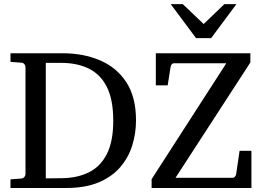

<svg xmlns="http://www.w3.org/2000/svg" viewBox="-20 -936 1311 956"><path d="M657.2 -336.9Q657.2 -271.5 638.2 -210.9Q619.1 -150.4 577.9 -102.8Q536.6 -55.2 470.5 -27.6Q404.3 0 310.1 0H32.2V-43L85 -46.9Q95.7 -47.9 101.3 -54.7Q106.9 -61.5 106.9 -68.8V-602.1Q106.9 -609.4 101.3 -616.5Q95.7 -623.5 85 -624L32.2 -627.9V-670.9H290Q395 -670.9 478 -635.5Q561 -600.1 609.1 -526.4Q657.2 -452.6 657.2 -336.9ZM543.9 -335Q543.9 -439.9 512 -503.2Q480 -566.4 421.6 -594.7Q363.3 -623 284.2 -623H208V-47.9L289.1 -48.8Q366.2 -49.8 423.3 -78.4Q480.5 -106.9 512.2 -169.4Q543.9 -231.9 543.9 -335ZM1231.9 0H734.9V-43.9L1106.9 -621.1H846.7Q834 -621.1 829.6 -604L814.9 -511.2H755.9V-670.9H1226.6V-625L854 -50.8H1138.7Q1145.5 -50.8 1149.9 -56.2Q1154.3 -61.5 1155.8 -68.8L1172.9 -185.1H1231.9ZM1157.2 -915.5 1031.2 -746.1H956.1L830.1 -915.5H890.1L994.1 -816.4L1097.2 -915.5Z"/></svg>

Font: Charis
Style: Regular
Weight: 400
Designer: Walt Agee, Miriam Martin, Annie Olsen, Victor Gaultney, Lorna Priest, Alan Ward, Bob Hallissy, Martin Hosken, Sharon Cor
Foundry: SIL Global
Version: Version 7.000